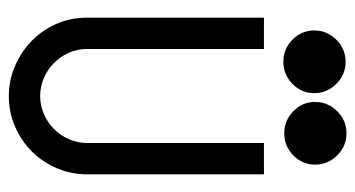

<svg xmlns="http://www.w3.org/2000/svg" viewBox="-205 -600 805 435"><g transform="rotate(90 197.5 -382.5)"><path d="M91 -578V-177Q91 -155 99.5 -136Q108 -117 122.5 -102.5Q137 -88 156.5 -79.5Q176 -71 198 -71Q219 -71 238.5 -79.5Q258 -88 272.5 -102.5Q287 -117 295.5 -136.5Q304 -156 304 -177V-578H375V-177Q375 -141 361 -108.5Q347 -76 323 -52Q299 -28 266.5 -14Q234 0 198 0Q162 0 129.5 -14Q97 -28 72.5 -52Q48 -76 34 -108Q20 -140 20 -177V-578ZM282 -765Q311 -765 332 -744Q353 -723 353 -694Q353 -665 332 -644.5Q311 -624 282 -624Q253 -624 232 -644.5Q211 -665 211 -694Q211 -723 232 -744Q253 -765 282 -765ZM120 -763Q149 -763 170 -742Q191 -721 191 -692Q191 -663 170 -642.5Q149 -622 120 -622Q91 -622 70 -642.5Q49 -663 49 -692Q49 -721 70 -742Q91 -763 120 -763Z"/></g></svg>

Font: Googee
Style: Regular
Weight: 400
Designer: Peter Wiegel
Foundry: CATFonts Peter Wiegel
Version: 1.000